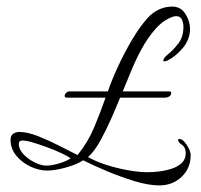

<svg xmlns="http://www.w3.org/2000/svg" viewBox="-20 -504 609 582"><path d="M463 58Q430 58 387.5 45Q345 32 303.5 14.5Q262 -3 232 -18Q212 -5 179 4Q146 13 123 13Q98 13 72.5 1Q47 -11 29.5 -32Q12 -53 12 -80Q12 -93 20 -98.5Q28 -104 39 -104Q63 -104 96 -91Q129 -78 161 -61.5Q193 -45 215 -34Q246 -72 265 -117Q284 -162 300 -208H183Q176 -208 176 -213Q176 -218 180.5 -222.5Q185 -227 191 -227H307Q319 -262 338 -303Q357 -344 380 -383Q403 -422 427 -449Q441 -465 460.5 -474.5Q480 -484 502 -484Q528 -484 542 -462Q556 -440 556 -417Q556 -385 535 -359.5Q514 -334 487 -320Q481 -318 478 -318Q475 -318 475 -321Q475 -328 490 -340Q505 -352 520.5 -372Q536 -392 536 -423Q536 -434 531.5 -444.5Q527 -455 514 -455Q509 -455 503 -453Q475 -443 451.5 -416.5Q428 -390 409.5 -356Q391 -322 377 -287.5Q363 -253 352 -227H493Q499 -227 499 -223Q499 -215 493 -211.5Q487 -208 480 -208H344Q334 -183 318.5 -147.5Q303 -112 285 -79Q267 -46 247 -28Q269 -15 301.5 -4.5Q334 6 368 12Q402 18 427 18Q441 18 460 16Q479 14 498.5 8Q518 2 530.5 -9.5Q543 -21 543 -40Q543 -57 531.5 -65Q520 -73 520 -79Q520 -83 523 -83Q531 -83 539 -74Q547 -65 552.5 -53.5Q558 -42 558 -34Q558 6 530.5 32Q503 58 463 58ZM120 -2Q136 -2 158.5 -8.5Q181 -15 194 -24Q185 -31 165.5 -40Q146 -49 123 -57.5Q100 -66 80 -72Q60 -78 48 -78Q37 -78 37 -68Q37 -51 51.5 -36Q66 -21 85.5 -11.5Q105 -2 120 -2Z"/></svg>

Font: The Nautigal
Style: Bold
Weight: 700
Designer: Robert E. Leuschke
Foundry: Robert E. Leuschke
Version: Version 1.100; ttfautohint (v1.8.3)